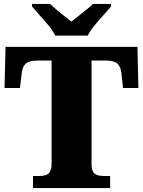

<svg xmlns="http://www.w3.org/2000/svg" viewBox="-20 -951 722 971"><path d="M147 0V-61H179Q198 -61 212 -65.5Q226 -70 233.5 -84Q241 -98 241 -125V-645H173Q128 -645 111 -630Q94 -615 90 -582L81 -506H3L8 -714H675L680 -506H602L594 -582Q590 -615 573 -630Q556 -645 511 -645H443V-121Q443 -95 451 -82Q459 -69 473 -65Q487 -61 505 -61H537V0ZM259 -771Q249 -794 227 -820.5Q205 -847 181.5 -873Q158 -899 142 -918V-931H233Q244 -921 263.5 -904Q283 -887 304.5 -870.5Q326 -854 341 -842Q356 -854 377.5 -870.5Q399 -887 419.5 -904Q440 -921 450 -931H541V-918Q526 -899 502 -873Q478 -847 456.5 -820.5Q435 -794 424 -771Z"/></svg>

Font: Noto Serif Tibetan Black
Style: Regular
Weight: 900
Version: Version 2.103